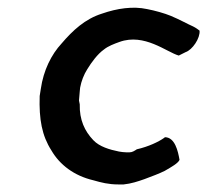

<svg xmlns="http://www.w3.org/2000/svg" viewBox="-20 -491 549 508"><path d="M85 -237C83 -175 91 -132 116 -93C138 -55 176 -26 227 -14C248 -8 267 -3 293 -3H307C327 -5 345 -11 362 -17C383 -25 400 -31 416 -39C435 -50 451 -59 455 -68C451 -91 443 -128 416 -128C416 -127 415 -127 414 -126C400 -116 373 -103 342 -96C336 -92 330 -88 323 -88H314C308 -88 301 -89 295 -90C270 -95 243 -103 227 -120C204 -144 190 -174 191 -215L189 -225C190 -232 190 -242 191 -249L192 -259C195 -276 202 -294 211 -308C222 -326 238 -348 255 -360C266 -369 282 -375 296 -380C362 -404 421 -353 453 -344L471 -353C489 -359 510 -390 508 -410C504 -413 499 -417 491 -421C475 -428 456 -439 432 -449C415 -456 390 -463 369 -467C332 -475 290 -469 250 -455C205 -441 172 -410 143 -376C116 -347 95 -305 88 -256Z"/></svg>

Font: Hussar Pisanka
Style: Kur
Weight: 400
Designer: Robert Jablonski
Foundry: Cannot Into Space Fonts
Version: Version 1.070